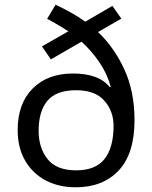

<svg xmlns="http://www.w3.org/2000/svg" viewBox="-20 -785 645 815"><path d="M216 -765Q248 -750 280.5 -732Q313 -714 342 -693L457 -760L495 -706L396 -649Q464 -585 507.5 -491Q551 -397 551 -275Q551 -133 484 -61.5Q417 10 301 10Q229 10 173.5 -19.5Q118 -49 86.5 -103.5Q55 -158 55 -233Q55 -345 118.5 -409Q182 -473 290 -473Q343 -473 382.5 -459Q422 -445 446 -415L450 -417Q434 -474 401 -522Q368 -570 326 -608L196 -533L158 -588L270 -652Q249 -666 226 -679.5Q203 -693 180 -705ZM303 -402Q219 -402 181.5 -357.5Q144 -313 144 -230Q144 -157 182 -109.5Q220 -62 303 -62Q386 -62 424 -110.5Q462 -159 462 -251Q462 -313 423 -357.5Q384 -402 303 -402Z"/></svg>

Font: Noto Sans Pahawh Hmong
Style: Regular
Weight: 400
Designer: Monotype Design Team
Foundry: Monotype Imaging Inc.
Version: Version 2.001; ttfautohint (v1.8.4.7-5d5b)